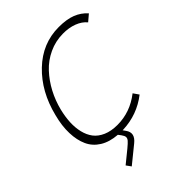

<svg xmlns="http://www.w3.org/2000/svg" viewBox="-234 -755 1056 1056"><g transform="rotate(-45 294.0 -227.0)"><path d="M446.8 -95.2 469.2 -63Q381.3 5.4 269 9.8H264.2L274.9 24.9Q306.2 67.4 257.8 106L159.2 186L139.2 158.2L211.9 99.1Q234.9 80.1 243.4 70.1Q252 60.1 251.5 49.8Q251 39.6 240.2 24.9L228 8.8Q168 4.4 127.2 -21Q86.4 -46.4 67.4 -88.1Q48.3 -129.9 46.4 -186.5Q44.4 -243.2 62 -310.1Q98.1 -456.5 194.1 -548.3Q290 -640.1 417 -640.1Q478 -640.1 518.6 -624.3Q559.1 -608.4 587.9 -576.2L549.8 -543.9Q528.3 -570.3 491 -584.5Q453.6 -598.6 407.2 -598.1Q349.6 -597.7 298.3 -573.7Q247.1 -549.8 209.5 -509.3Q171.9 -468.8 145 -418Q118.2 -367.2 104 -310.1Q93.3 -265.6 91.3 -225.6Q89.4 -185.5 97.9 -149.7Q106.4 -113.8 126.2 -87.6Q146 -61.5 181.4 -46.1Q216.8 -30.8 265.1 -30.8Q364.3 -30.8 446.8 -95.2Z"/></g></svg>

Font: Sinkin Sans 200 X Light Italic
Style: Regular
Weight: 200
Italic angle: -112°
Designer: Keith Bates
Foundry: K-Type
Version: Sinkin Sans (version 1.0)  by Keith Bates   •   © 2014   www